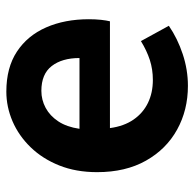

<svg xmlns="http://www.w3.org/2000/svg" viewBox="-23 -591 627 621"><g transform="rotate(-90 290.5 -280.5)"><path d="M323.4 13.8Q244.9 13.8 181.7 -21.2Q118.5 -56.1 81.4 -121.9Q44.2 -187.7 44.2 -279.9Q44.2 -348.1 65.8 -402.2Q87.4 -456.3 124.6 -494.8Q161.8 -533.2 208.5 -553.4Q255.3 -573.5 304.7 -573.5Q382.1 -573.5 434 -539.3Q485.9 -505.1 512.4 -444.7Q538.8 -384.4 538.8 -306.4Q538.8 -285.9 536.9 -267.6Q534.9 -249.4 532.1 -238.4H186.7Q192.9 -192.8 214.2 -162.1Q235.4 -131.4 268.1 -115.5Q300.8 -99.6 342.6 -99.6Q376.6 -99.6 407 -109.4Q437.3 -119.3 468.1 -138.2L517.6 -47.9Q476.7 -19.8 426 -3Q375.4 13.8 323.4 13.8ZM184.4 -336.9H413.3Q413.3 -393.2 387.4 -426.7Q361.6 -460.2 307.1 -460.2Q278 -460.2 252.2 -446.4Q226.4 -432.6 208.4 -405.4Q190.4 -378.2 184.4 -336.9Z"/></g></svg>

Font: Noto Sans TC Thin
Style: Regular
Weight: 100
Designer: Ryoko NISHIZUKA 西塚涼子 (kana, bopomofo & ideographs); Paul D. Hunt (Latin, Greek & Cyrillic); Sandoll Communications 산돌커뮤니
Foundry: Adobe
Version: Version 2.004-H2;hotconv 1.0.118;makeotfexe 2.5.65603